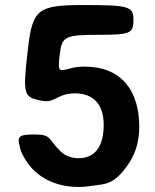

<svg xmlns="http://www.w3.org/2000/svg" viewBox="-20 -731 613 761"><path d="M277 -361C354 -361 391 -313 391 -236C391 -163 365 -104 292 -104C262 -104 238 -114 221 -130C172 -177 185 -198 121 -198C57 -198 47 -193 58 -151C61 -136 67 -122 74 -110C111 -39 187 10 292 10C312 10 331 8 349 5C395 -3 433 6 495 -90C518 -127 532 -173 532 -228C532 -373 460 -467 315 -467C293 -467 273 -464 255 -459C211 -447 209 -447 217 -517C225 -586 239 -593 368 -593C496 -593 509 -598 509 -652C509 -706 491 -711 310 -711C128 -711 108 -694 90 -531C71 -367 74 -349 126 -336C177 -323 181 -332 221 -350C236 -357 254 -361 277 -361Z"/></svg>

Font: Asimov Print
Style: A
Weight: 500
Designer: Google
Version: Version 2.000980: 2014